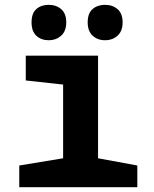

<svg xmlns="http://www.w3.org/2000/svg" viewBox="-20 -777 640 797"><path d="M60 0V-90L242 -120V-426L87 -443V-546H387V-120L550 -90V0ZM416 -610Q385 -610 364.5 -629Q344 -648 344 -684Q344 -722 364.5 -739.5Q385 -757 416 -757Q447 -757 468 -739Q489 -721 489 -684Q489 -648 468 -629Q447 -610 416 -610ZM182 -610Q151 -610 131 -628.5Q111 -647 111 -684Q111 -722 131 -739.5Q151 -757 182 -757Q213 -757 234 -739Q255 -721 255 -684Q255 -648 234 -629Q213 -610 182 -610Z"/></svg>

Font: Noto Sans Mono
Style: Bold
Weight: 700
Designer: Monotype Design Team
Foundry: Monotype Imaging Inc.
Version: Version 2.014